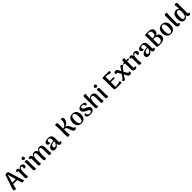

<svg xmlns="http://www.w3.org/2000/svg" viewBox="1192 -4238 7761 7761"><g transform="rotate(-45 5073.0 -357.0)"><path d="M581 -73 398 -671C389 -702 361 -711 332 -711C299 -711 266 -705 231 -694L31 -101C24 -76 19 -53 19 -38C19 -2 40 13 86 13C116 13 134 7 152 0C145 -6 142 -16 142 -29C142 -43 145 -57 149 -71L186 -208H419L468 -34C475 -3 504 13 541 13C580 13 600 -1 611 -14C596 -30 586 -57 581 -73ZM203 -274 300 -638 401 -274Z M936 -528C871 -528 827 -491 804 -418C800 -492 764 -527 709 -527C661 -527 635 -501 635 -465C635 -450 639 -438 647 -425C653 -436 666 -438 673 -438C691 -438 700 -424 700 -386V-58C700 -14 732 10 769 10C803 10 827 -6 837 -16C817 -64 817 -100 817 -237C817 -398 853 -471 903 -471C934 -471 949 -452 949 -416C949 -390 946 -374 931 -348C941 -337 961 -330 985 -330C1027 -331 1061 -367 1061 -416C1061 -487 1009 -528 936 -528Z M1211 -584C1250 -584 1281 -615 1281 -653C1281 -693 1250 -723 1211 -723C1172 -723 1141 -693 1141 -653C1141 -615 1172 -584 1211 -584ZM1275 -136 1273 -466C1273 -506 1245 -528 1206 -528C1173 -528 1150 -511 1140 -502C1154 -462 1157 -417 1157 -379L1158 -49C1158 -10 1187 14 1224 14C1258 14 1282 -3 1292 -13C1277 -52 1275 -97 1275 -136Z M2152 -136V-325C2152 -458 2103 -528 2000 -528C1920 -528 1866 -481 1842 -408C1825 -486 1780 -528 1699 -528C1616 -528 1564 -480 1540 -405C1537 -488 1500 -527 1442 -527C1395 -527 1366 -500 1366 -461C1366 -448 1369 -435 1378 -422C1384 -433 1397 -438 1406 -438C1426 -438 1437 -422 1437 -385L1438 -54C1438 -12 1467 14 1506 14C1543 14 1563 -3 1574 -12C1554 -61 1554 -97 1554 -234C1554 -398 1603 -471 1660 -471C1721 -471 1736 -412 1736 -307V-49C1736 -10 1765 14 1802 14C1833 14 1853 1 1869 -13C1854 -52 1851 -104 1851 -136V-243C1853 -399 1908 -471 1962 -471C2025 -471 2033 -398 2033 -307L2034 -49C2034 -10 2063 14 2102 14C2133 14 2154 1 2170 -13C2155 -52 2152 -104 2152 -136Z M2760 -94C2753 -83 2740 -79 2732 -79C2709 -79 2698 -97 2698 -132V-311C2698 -464 2632 -528 2486 -528C2360 -528 2279 -485 2279 -405C2279 -355 2314 -314 2372 -314C2397 -314 2423 -321 2437 -336C2408 -351 2400 -383 2400 -409C2400 -466 2436 -486 2479 -486C2551 -486 2576 -429 2576 -319V-293C2534 -293 2481 -289 2428 -274C2340 -249 2256 -199 2256 -107C2256 -32 2309 10 2385 10C2477 10 2546 -47 2583 -128C2587 -27 2624 10 2686 10C2739 10 2773 -19 2773 -55C2773 -66 2769 -81 2760 -94ZM2446 -68C2402 -64 2386 -99 2386 -135C2386 -179 2413 -213 2453 -232C2488 -249 2538 -254 2580 -253C2579 -152 2506 -72 2446 -68Z M3580 -84C3571 -76 3563 -74 3555 -75C3533 -77 3522 -92 3500 -139L3455 -252C3432 -307 3396 -342 3316 -351C3463 -408 3523 -515 3523 -608C3523 -689 3476 -705 3438 -705C3419 -705 3405 -701 3388 -693C3395 -682 3406 -655 3406 -614C3406 -526 3348 -397 3227 -368C3220 -366 3211 -364 3202 -363V-647C3202 -685 3173 -708 3134 -708C3100 -708 3075 -692 3065 -682C3079 -642 3082 -598 3082 -560L3083 -49C3083 -10 3112 14 3151 14C3185 14 3210 -3 3220 -13C3205 -52 3203 -97 3203 -136V-317H3221C3307 -317 3332 -262 3348 -215L3380 -117C3402 -55 3432 18 3507 18C3555 18 3588 -12 3588 -50C3588 -60 3585 -72 3580 -84Z M3883 14C4035 14 4124 -87 4124 -257C4124 -427 4035 -528 3883 -528C3730 -528 3641 -427 3641 -257C3641 -87 3730 14 3883 14ZM3883 -29C3806 -29 3768 -107 3768 -257C3768 -407 3806 -485 3883 -485C3959 -485 3996 -407 3996 -257C3996 -107 3959 -29 3883 -29Z M4383 14C4550 14 4608 -66 4608 -143C4608 -235 4519 -274 4441 -311C4376 -342 4317 -369 4317 -426C4317 -468 4357 -485 4400 -485C4449 -485 4480 -463 4489 -429C4497 -413 4497 -392 4496 -375C4506 -373 4516 -372 4529 -373C4571 -375 4585 -402 4585 -431C4585 -495 4512 -529 4404 -529C4301 -529 4210 -488 4210 -387C4210 -281 4296 -242 4373 -206C4436 -175 4497 -153 4497 -98C4497 -52 4454 -32 4398 -32C4326 -32 4289 -73 4283 -119C4279 -136 4279 -152 4283 -169C4214 -180 4193 -139 4193 -104C4193 -36 4253 14 4383 14Z M5138 -136V-325C5138 -459 5087 -528 4977 -528C4901 -528 4849 -490 4821 -423V-490C4822 -582 4825 -650 4842 -706C4831 -715 4799 -735 4762 -731C4729 -729 4705 -709 4706 -670V-54C4706 -12 4736 14 4775 14C4808 14 4831 -3 4842 -12C4822 -61 4822 -97 4822 -237C4822 -398 4875 -471 4938 -471C5002 -471 5020 -412 5020 -307V-49C5020 -10 5049 14 5088 14C5118 14 5140 1 5155 -13C5141 -52 5138 -104 5138 -136Z M5336 -584C5375 -584 5406 -615 5406 -653C5406 -693 5375 -723 5336 -723C5297 -723 5266 -693 5266 -653C5266 -615 5297 -584 5336 -584ZM5400 -136 5398 -466C5398 -506 5370 -528 5331 -528C5298 -528 5275 -511 5265 -502C5279 -462 5282 -417 5282 -379L5283 -49C5283 -10 5312 14 5349 14C5383 14 5407 -3 5417 -13C5402 -52 5400 -97 5400 -136Z M6168 -107C6106 -85 5985 -61 5895 -59L5894 -329H6117C6122 -348 6123 -373 6117 -395H5894V-637C5983 -635 6070 -618 6145 -591C6177 -606 6192 -696 6158 -696H5864C5811 -696 5786 -692 5757 -666C5771 -626 5774 -584 5774 -545L5775 -62C5775 -23 5804 0 5843 0H6161C6200 0 6198 -89 6168 -107Z M6704 -119C6702 -105 6688 -91 6676 -91C6663 -91 6647 -103 6633 -126L6552 -267L6630 -374C6655 -410 6682 -441 6730 -455C6724 -506 6702 -528 6661 -528C6628 -528 6611 -511 6600 -491L6511 -341L6470 -417C6428 -496 6408 -528 6350 -528C6284 -528 6255 -488 6255 -451C6255 -422 6272 -403 6293 -394C6296 -409 6309 -422 6324 -422C6338 -422 6350 -411 6364 -386L6440 -256L6359 -137C6333 -98 6305 -70 6259 -58C6264 -5 6293 14 6326 14C6356 14 6374 -2 6385 -21L6481 -183L6529 -96C6566 -26 6591 15 6651 15C6710 15 6744 -24 6744 -62C6744 -91 6724 -110 6704 -119Z M6966 -513H6955C6957 -554 6961 -586 6970 -621C6961 -630 6938 -647 6903 -647C6864 -647 6835 -624 6835 -585V-513H6792C6776 -513 6762 -504 6761 -484L6760 -455C6773 -457 6807 -458 6820 -458H6835V-122C6835 -40 6877 10 6952 10C7014 10 7054 -16 7054 -55C7054 -66 7050 -81 7040 -94C7035 -83 7014 -79 6999 -79C6968 -79 6953 -97 6953 -132V-426V-458H7044C7061 -458 7074 -468 7075 -488L7076 -517C7066 -515 6976 -513 6966 -513Z M7421 -528C7356 -528 7312 -491 7289 -418C7285 -492 7249 -527 7194 -527C7146 -527 7120 -501 7120 -465C7120 -450 7124 -438 7132 -425C7138 -436 7151 -438 7158 -438C7176 -438 7185 -424 7185 -386V-58C7185 -14 7217 10 7254 10C7288 10 7312 -6 7322 -16C7302 -64 7302 -100 7302 -237C7302 -398 7338 -471 7388 -471C7419 -471 7434 -452 7434 -416C7434 -390 7431 -374 7416 -348C7426 -337 7446 -330 7470 -330C7512 -331 7546 -367 7546 -416C7546 -487 7494 -528 7421 -528Z M8105 -94C8098 -83 8085 -79 8077 -79C8054 -79 8043 -97 8043 -132V-311C8043 -464 7977 -528 7831 -528C7705 -528 7624 -485 7624 -405C7624 -355 7659 -314 7717 -314C7742 -314 7768 -321 7782 -336C7753 -351 7745 -383 7745 -409C7745 -466 7781 -486 7824 -486C7896 -486 7921 -429 7921 -319V-293C7879 -293 7826 -289 7773 -274C7685 -249 7601 -199 7601 -107C7601 -32 7654 10 7730 10C7822 10 7891 -47 7928 -128C7932 -27 7969 10 8031 10C8084 10 8118 -19 8118 -55C8118 -66 8114 -81 8105 -94ZM7791 -68C7747 -64 7731 -99 7731 -135C7731 -179 7758 -213 7798 -232C7833 -249 7883 -254 7925 -253C7924 -152 7851 -72 7791 -68Z M8512 -374C8593 -396 8639 -459 8639 -542C8639 -663 8539 -710 8368 -710C8283 -710 8230 -699 8195 -682C8210 -642 8212 -588 8212 -560V-62C8213 -23 8242 0 8282 0H8389C8569 0 8673 -60 8673 -195C8673 -299 8609 -360 8512 -374ZM8368 -666C8474 -666 8512 -615 8512 -532C8512 -445 8472 -389 8391 -391H8333V-665C8342 -666 8354 -666 8368 -666ZM8386 -44H8333V-346H8388C8478 -346 8542 -315 8542 -193C8542 -102 8496 -44 8386 -44Z M8999 14C9151 14 9240 -87 9240 -257C9240 -427 9151 -528 8999 -528C8846 -528 8757 -427 8757 -257C8757 -87 8846 14 8999 14ZM8999 -29C8922 -29 8884 -107 8884 -257C8884 -407 8922 -485 8999 -485C9075 -485 9112 -407 9112 -257C9112 -107 9075 -29 8999 -29Z M9461 10C9506 10 9545 -17 9545 -55C9545 -66 9542 -81 9532 -94C9526 -83 9511 -79 9500 -79C9477 -79 9464 -97 9464 -132L9465 -511C9465 -600 9467 -651 9482 -706C9472 -715 9449 -732 9415 -732C9376 -732 9346 -709 9346 -670V-122C9346 -40 9387 10 9461 10Z M10114 -93C10107 -82 10095 -80 10087 -80C10066 -80 10054 -97 10054 -132L10055 -670C10055 -709 10025 -732 9987 -732C9953 -732 9929 -715 9918 -706C9935 -648 9938 -581 9938 -533V-462C9919 -504 9876 -528 9812 -528C9675 -528 9599 -421 9599 -237C9599 -101 9644 14 9775 14C9859 14 9915 -34 9946 -121C9952 -40 9983 9 10046 9C10091 9 10126 -17 10126 -53C10126 -64 10122 -80 10114 -93ZM9810 -52C9743 -52 9726 -125 9726 -240C9726 -385 9760 -467 9840 -467C9922 -467 9936 -392 9936 -317C9936 -182 9896 -52 9810 -52Z"/></g></svg>

Font: Arima Koshi ExtraBold
Style: Regular
Weight: 800
Designer: Joana Correia and Natanael Gama
Foundry: NDISCOVER
Version: Version 1.019;PS 001.019;hotconv 1.0.88;makeotf.lib2.5.64775